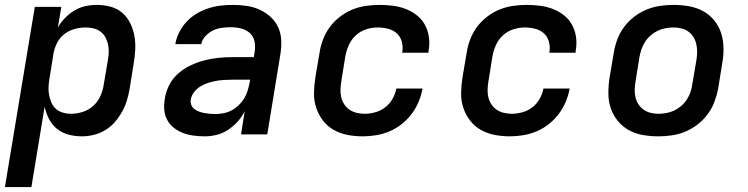

<svg xmlns="http://www.w3.org/2000/svg" viewBox="-29 -548 3049 783"><path d="M-9 215 113 -520H221L207 -436Q219 -457 236.5 -475Q254 -493 275 -505.5Q296 -518 319.5 -523Q343 -528 366 -528Q395 -528 422.5 -520.5Q450 -513 470 -495.5Q490 -478 502 -453.5Q514 -429 519 -402Q524 -375 522.5 -346Q521 -317 516 -288L500 -188Q496 -164 489 -140Q482 -116 469.5 -93.5Q457 -71 440 -51Q423 -31 400.5 -17.5Q378 -4 353.5 2Q329 8 305 8Q277 8 250.5 1Q224 -6 203.5 -22.5Q183 -39 171 -62.5Q159 -86 153 -113L99 215ZM261 -84Q284 -84 308 -91.5Q332 -99 351 -116Q370 -133 380.5 -156.5Q391 -180 394 -203L411 -303Q414 -319 414.5 -335.5Q415 -352 411.5 -367.5Q408 -383 400.5 -396.5Q393 -410 381 -419Q369 -428 353.5 -432Q338 -436 321 -436Q299 -436 276 -430Q253 -424 234 -409.5Q215 -395 204 -373.5Q193 -352 189 -329L173 -229Q170 -212 169 -195Q168 -178 171 -161.5Q174 -145 180.5 -130Q187 -115 198.5 -104.5Q210 -94 226.5 -89Q243 -84 261 -84Z M806 8Q783 8 760.5 5Q738 2 718 -5.5Q698 -13 681 -26Q664 -39 653.5 -58Q643 -77 641 -99Q639 -121 643 -144Q647 -173 660.5 -200Q674 -227 697 -247.5Q720 -268 747.5 -281Q775 -294 803.5 -301.5Q832 -309 861 -312Q890 -315 918 -315H1006L1010 -339Q1013 -361 1008.5 -381Q1004 -401 989 -414Q974 -427 953.5 -432Q933 -437 912 -437Q894 -437 875.5 -434.5Q857 -432 840 -424Q823 -416 809 -401Q795 -386 792 -368H686Q690 -393 702 -416.5Q714 -440 732 -459.5Q750 -479 773 -492.5Q796 -506 820.5 -514Q845 -522 870 -525Q895 -528 919 -528Q949 -528 977 -524Q1005 -520 1030 -508.5Q1055 -497 1075 -478.5Q1095 -460 1106 -435.5Q1117 -411 1118 -382Q1119 -353 1114 -324L1061 0H954L969 -95Q958 -72 940.5 -52.5Q923 -33 901 -18.5Q879 -4 854.5 2Q830 8 806 8ZM850 -83Q866 -83 883.5 -86.5Q901 -90 916 -98Q931 -106 944.5 -119Q958 -132 967 -147Q976 -162 981 -178.5Q986 -195 989 -211L991 -223H918Q902 -223 885 -222Q868 -221 852 -218Q836 -215 820 -210Q804 -205 789 -196Q774 -187 763 -173Q752 -159 749 -143Q747 -131 751 -120.5Q755 -110 763.5 -103.5Q772 -97 782.5 -93Q793 -89 804.5 -87Q816 -85 827 -84Q838 -83 850 -83Z M1450 8Q1418 8 1387.5 2Q1357 -4 1331.5 -18.5Q1306 -33 1288 -56.5Q1270 -80 1260.5 -108.5Q1251 -137 1251.5 -168.5Q1252 -200 1257 -232L1274 -332Q1278 -359 1288 -386Q1298 -413 1315.5 -437Q1333 -461 1357 -479.5Q1381 -498 1408 -509Q1435 -520 1463 -524Q1491 -528 1518 -528Q1546 -528 1573.5 -524.5Q1601 -521 1625.5 -511.5Q1650 -502 1670.5 -486Q1691 -470 1703.5 -447.5Q1716 -425 1720 -397.5Q1724 -370 1719 -343L1718 -333H1611L1612 -338Q1615 -360 1609 -380Q1603 -400 1588 -413Q1573 -426 1552.5 -431Q1532 -436 1511 -436Q1487 -436 1463 -428Q1439 -420 1421 -403Q1403 -386 1393 -363Q1383 -340 1379 -317L1363 -217Q1360 -200 1359.5 -183.5Q1359 -167 1362.5 -151.5Q1366 -136 1375 -122.5Q1384 -109 1396.5 -100.5Q1409 -92 1425 -88Q1441 -84 1458 -84Q1479 -84 1501 -90Q1523 -96 1541.5 -110Q1560 -124 1571.5 -144.5Q1583 -165 1587 -186V-187H1694V-186Q1689 -159 1678 -132.5Q1667 -106 1649 -82.5Q1631 -59 1608 -41Q1585 -23 1558.5 -12Q1532 -1 1504.5 3.5Q1477 8 1450 8Z M2050 8Q2018 8 1987.5 2Q1957 -4 1931.5 -18.5Q1906 -33 1888 -56.5Q1870 -80 1860.5 -108.5Q1851 -137 1851.5 -168.5Q1852 -200 1857 -232L1874 -332Q1878 -359 1888 -386Q1898 -413 1915.5 -437Q1933 -461 1957 -479.5Q1981 -498 2008 -509Q2035 -520 2063 -524Q2091 -528 2118 -528Q2146 -528 2173.5 -524.5Q2201 -521 2225.5 -511.5Q2250 -502 2270.5 -486Q2291 -470 2303.5 -447.5Q2316 -425 2320 -397.5Q2324 -370 2319 -343L2318 -333H2211L2212 -338Q2215 -360 2209 -380Q2203 -400 2188 -413Q2173 -426 2152.5 -431Q2132 -436 2111 -436Q2087 -436 2063 -428Q2039 -420 2021 -403Q2003 -386 1993 -363Q1983 -340 1979 -317L1963 -217Q1960 -200 1959.5 -183.5Q1959 -167 1962.5 -151.5Q1966 -136 1975 -122.5Q1984 -109 1996.5 -100.5Q2009 -92 2025 -88Q2041 -84 2058 -84Q2079 -84 2101 -90Q2123 -96 2141.5 -110Q2160 -124 2171.5 -144.5Q2183 -165 2187 -186V-187H2294V-186Q2289 -159 2278 -132.5Q2267 -106 2249 -82.5Q2231 -59 2208 -41Q2185 -23 2158.5 -12Q2132 -1 2104.5 3.5Q2077 8 2050 8Z M2655 8Q2623 8 2592 2.5Q2561 -3 2535 -17.5Q2509 -32 2490 -55.5Q2471 -79 2461.5 -107.5Q2452 -136 2452 -168Q2452 -200 2457 -232L2474 -332Q2478 -359 2488 -386Q2498 -413 2515.5 -437Q2533 -461 2557 -479.5Q2581 -498 2608 -509Q2635 -520 2662.5 -524Q2690 -528 2718 -528Q2750 -528 2781 -522.5Q2812 -517 2838.5 -502.5Q2865 -488 2884 -464.5Q2903 -441 2912 -412.5Q2921 -384 2921.5 -352Q2922 -320 2916 -288L2900 -188Q2895 -161 2885 -134Q2875 -107 2857.5 -83Q2840 -59 2816 -40.5Q2792 -22 2765.5 -11Q2739 0 2711 4Q2683 8 2655 8ZM2656 -84Q2672 -84 2688.5 -87Q2705 -90 2720 -97Q2735 -104 2748.5 -115.5Q2762 -127 2771.5 -141.5Q2781 -156 2786.5 -171.5Q2792 -187 2794 -203L2811 -303Q2814 -320 2814 -336.5Q2814 -353 2810.5 -368.5Q2807 -384 2799 -397Q2791 -410 2778.5 -419Q2766 -428 2750.5 -432Q2735 -436 2718 -436Q2702 -436 2685.5 -433Q2669 -430 2654 -423Q2639 -416 2625.5 -404.5Q2612 -393 2602.5 -378.5Q2593 -364 2587.5 -348.5Q2582 -333 2579 -317L2563 -217Q2560 -200 2559.5 -183.5Q2559 -167 2562.5 -151.5Q2566 -136 2574.5 -123Q2583 -110 2595.5 -101Q2608 -92 2623.5 -88Q2639 -84 2656 -84Z"/></svg>

Font: Iosevka SmBd Ex Obl
Style: Regular
Weight: 600
Width: 7
Italic angle: -9°
Monospace: yes
Designer: Belleve Invis
Foundry: Belleve Invis
Version: Version 32.5.0; ttfautohint (v1.8.4)